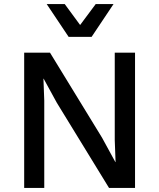

<svg xmlns="http://www.w3.org/2000/svg" viewBox="-20 -917 776 937"><path d="M534 -897 427 -737H315L208 -897H296L371 -795L447 -897ZM639 -660V0H512L257 -416L193 -533H192L196 -426V0H98V-660H224L478 -245L543 -126H544L540 -234V-660Z"/></svg>

Font: Elaine Sans Medium
Style: Regular
Weight: 500
Designer: Wei Huang
Foundry: Wei Huang
Version: Version 2.001;December 24, 2019;FontCreator 12.0.0.2547 64-b